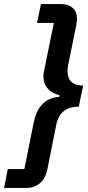

<svg xmlns="http://www.w3.org/2000/svg" viewBox="-59 -780 431 938"><path d="M-21 46H60L106 -183Q110 -205 119 -226.5Q128 -248 143 -265.5Q158 -283 179.5 -294Q201 -305 231 -307L232 -315Q197 -322 175 -346.5Q153 -371 153 -409Q153 -417 154.5 -425.5Q156 -434 158 -442L204 -668H122L141 -760H240Q275 -760 296 -741.5Q317 -723 317 -689Q317 -683 316.5 -676.5Q316 -670 314 -659L274 -462Q271 -447 271 -433Q271 -362 347 -362L326 -259Q234 -259 216 -171L173 44Q164 91 136.5 114.5Q109 138 70 138H-39Z"/></svg>

Font: IBM Plex Sans SmBld
Style: Italic
Weight: 600
Italic angle: -11°
Designer: Mike Abbink, Paul van der Laan, Pieter van Rosmalen
Foundry: Bold Monday
Version: Version 3.005